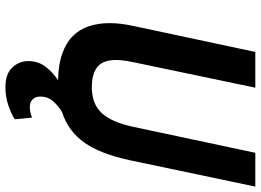

<svg xmlns="http://www.w3.org/2000/svg" viewBox="-144 -596 942 693"><g transform="rotate(90 326.5 -249.0)"><path d="M531 -700H653L558 -248Q535 -140 493.5 -82Q452 -24 383 -2Q360 12 344 31Q328 50 328 76Q328 93 338 103.5Q348 114 366 114Q382 114 404 106L410 168Q391 181 359.5 191.5Q328 202 295 202Q247 202 223.5 177.5Q200 153 200 119Q200 84 220 57.5Q240 31 269 12Q213 11 173.5 -3Q134 -17 109.5 -41.5Q85 -66 74 -100Q63 -134 63 -174Q63 -194 65.5 -215Q68 -236 73 -259L167 -700H296L204 -260Q196 -222 196 -198Q196 -150 221 -130Q246 -110 294 -110Q354 -110 387 -145Q420 -180 437 -258Z"/></g></svg>

Font: PT Sans
Style: Bold Italic
Weight: 700
Italic angle: -12°
Designer: A.Korolkova, O.Umpeleva, V.Yefimov
Foundry: ParaType Ltd
Version: Version 2.003W OFL